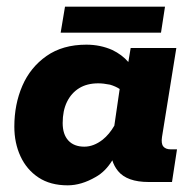

<svg xmlns="http://www.w3.org/2000/svg" viewBox="-20 -546 580 576"><path d="M183 10Q131 10 95.5 -13.5Q60 -37 41.5 -77Q23 -117 23 -166Q23 -233 47 -288.5Q71 -344 119.5 -378Q168 -412 239 -412Q281 -412 317 -396Q346 -382 365 -360L372 -402H509L466 -135Q463 -115 470 -106.5Q477 -98 492 -98H511L496 0H426Q361 0 334 -33Q322 -48 317 -65Q296 -31 267 -15Q224 10 183 10ZM233 -106Q261 -106 288 -127Q308 -143 323 -169L339 -279Q327 -287 310 -292Q290 -296 275 -296Q241 -296 217.5 -281.5Q194 -267 181 -240.5Q168 -214 168 -177Q168 -143 185 -124.5Q202 -106 233 -106ZM162 -448 175 -526H475L463 -448Z"/></svg>

Font: Rokkitt SemiBold ExtraBold
Style: Italic
Weight: 800
Italic angle: -9°
Version: Version 3.103